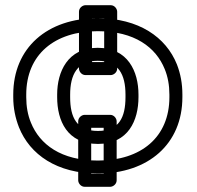

<svg xmlns="http://www.w3.org/2000/svg" viewBox="-20 -633 757 739"><path d="M381 -394H334V-563H381ZM406 -344C417 -344 431 -354 431 -369V-588C431 -599 421 -613 406 -613H309C298 -613 284 -603 284 -588V-369C284 -358 294 -344 309 -344ZM379 36H331V-141H379ZM404 86C415 86 429 76 429 61V-166C429 -177 419 -191 404 -191H306C295 -191 281 -181 281 -166V61C281 72 291 86 306 86ZM356 -513C498 -513 580 -451 614 -367C626 -338 632 -305 632 -269V-259C632 -105 523 -15 357 -15C215 -15 133 -77 99 -161C87 -190 81 -223 81 -259V-269C81 -423 190 -513 356 -513ZM682 -259V-269C682 -311 675 -349 661 -385C619 -490 514 -563 356 -563C162 -563 31 -449 31 -269V-259C31 -217 39 -179 53 -143C95 -38 199 35 357 35C551 35 682 -79 682 -259ZM513 -269C513 -357 473 -449 356 -449C240 -449 200 -356 200 -269V-259C200 -169 238 -79 357 -79C474 -79 513 -170 513 -259ZM463 -269V-259C463 -181 438 -129 357 -129C275 -129 250 -181 250 -259V-269C250 -345 277 -399 356 -399C436 -399 463 -346 463 -269Z"/></svg>

Font: Asimov
Style: XWidOu
Weight: 500
Designer: Google
Version: Version 2.000980; 2014